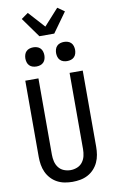

<svg xmlns="http://www.w3.org/2000/svg" viewBox="-123 -1254 794 1323"><g transform="rotate(-10 274.0 -592.0)"><path d="M274 8Q247 8 219.5 3Q192 -2 167.5 -15Q143 -28 124 -48.5Q105 -69 93.5 -94Q82 -119 77.5 -146.5Q73 -174 73 -201V-735H165V-201Q165 -177 170.5 -153.5Q176 -130 190.5 -111Q205 -92 227.5 -83Q250 -74 274 -74Q298 -74 320.5 -83Q343 -92 357.5 -111Q372 -130 377.5 -153.5Q383 -177 383 -201V-735H475V-201Q475 -174 470.5 -146.5Q466 -119 454.5 -94Q443 -69 424 -48.5Q405 -28 380.5 -15Q356 -2 328.5 3Q301 8 274 8ZM381 -818Q368 -818 355 -822Q342 -826 332.5 -835.5Q323 -845 319 -858.5Q315 -872 315 -885Q315 -898 319 -911.5Q323 -925 332.5 -934.5Q342 -944 355 -948Q368 -952 381 -952Q395 -952 408 -948Q421 -944 430.5 -934.5Q440 -925 444 -911.5Q448 -898 448 -885Q448 -872 444 -858.5Q440 -845 430.5 -835.5Q421 -826 408 -822Q395 -818 381 -818ZM167 -818Q153 -818 140 -822Q127 -826 117.5 -835.5Q108 -845 104 -858.5Q100 -872 100 -885Q100 -898 104 -911.5Q108 -925 117.5 -934.5Q127 -944 140 -948Q153 -952 167 -952Q180 -952 193 -948Q206 -944 215.5 -934.5Q225 -925 229 -911.5Q233 -898 233 -885Q233 -872 229 -858.5Q225 -845 215.5 -835.5Q206 -826 193 -822Q180 -818 167 -818ZM222 -1020 123 -1158 171 -1192 274 -1078 377 -1192 425 -1158 326 -1020Z"/></g></svg>

Font: Iosevka Semi-Condensed Medium
Style: Regular
Weight: 500
Monospace: yes
Designer: Belleve Invis
Foundry: Belleve Invis
Version: Version 27.3.5